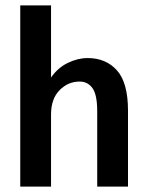

<svg xmlns="http://www.w3.org/2000/svg" viewBox="-20 -691 540 711"><path d="M55 0V-671H169V-404Q194 -440 231 -458Q268 -476 305 -476Q372 -476 413 -430.5Q454 -385 454 -281V0H340V-279Q340 -340 322.5 -364.5Q305 -389 275 -389Q232 -389 200.5 -357Q169 -325 169 -267V0Z"/></svg>

Font: Inconsolata
Style: Bold
Weight: 700
Monospace: yes
Designer: Raph Levien, Cyreal, Brenton Simpson
Foundry: Raph Levien, Cyreal, Google
Version: Version 3.100; ttfautohint (v1.8.4.7-5d5b)